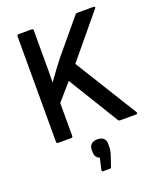

<svg xmlns="http://www.w3.org/2000/svg" viewBox="-161 -752 897 1087"><g transform="rotate(-20 287.5 -208.5)"><path d="M85 0Q75 0 75 -10V-645Q75 -655 85 -655H164Q173 -655 173 -645V-463Q173 -433 173 -399Q173 -365 172 -333H173Q194 -362 215 -391Q236 -420 260 -450L426 -649Q430 -655 438 -655H535Q541 -655 543.5 -651.5Q546 -648 541 -643L329 -387L561 -12Q564 -7 562 -3.5Q560 0 555 0H458Q450 0 446 -7L261 -309L173 -208V-10Q173 0 164 0ZM269 238Q261 238 262 228L278 159Q265 155 257.5 144.5Q250 134 250 117V101Q250 80 263 68.5Q276 57 298 57Q324 57 336.5 68.5Q349 80 349 101V119Q349 131 347 142.5Q345 154 341 166L319 231Q318 238 309 238Z"/></g></svg>

Font: Sofia Sans Semi Condensed SemiBold
Style: Regular
Weight: 600
Designer: Botio Nikoltchev, Ani Petrova
Foundry: lettersoup
Version: Version 4.100